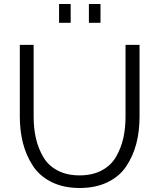

<svg xmlns="http://www.w3.org/2000/svg" viewBox="-20 -934 795 959"><path d="M333 -820H275V-914H333ZM482 -820H424V-914H482ZM377 -58Q442 -58 488.5 -83Q535 -108 560 -151.5Q585 -195 596 -244.5Q607 -294 607 -352V-710H677V-352Q677 -277 660.5 -215Q644 -153 610 -102.5Q576 -52 516.5 -23.5Q457 5 378 5Q297 5 237 -25Q177 -55 143.5 -107Q110 -159 94.5 -220Q79 -281 79 -352V-710H148V-352Q148 -293 159.5 -243Q171 -193 196 -150Q221 -107 267.5 -82.5Q314 -58 377 -58Z"/></svg>

Font: Raleway
Style: Regular
Weight: 400
Designer: Matt McInerney, Pablo Impallari, Rodrigo Fuenzalida
Foundry: Matt McInerney, Pablo Impallari, Rodrigo Fuenzalida
Version: Version 1.000;PS 001.001;hotconv 1.0.56; ttfautohint (v1.5)